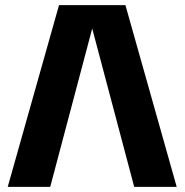

<svg xmlns="http://www.w3.org/2000/svg" viewBox="-20 -725 716 745"><path d="M10 0 209 -705H466.7L665.6 0H500.7L337.8 -614.3L174.9 0Z"/></svg>

Font: TikTok Sans Light
Style: Regular
Weight: 300
Version: Version 4.000